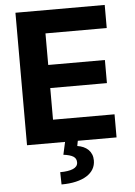

<svg xmlns="http://www.w3.org/2000/svg" viewBox="-62 -774 737 1050"><g transform="rotate(-5 306.5 -248.5)"><path d="M553.3 -727.3V-600.5H217V-427.2H528.1V-300.4H217V-126.8H554.7V0H342L336.6 28.1Q354.8 30.9 370 37.6Q385.3 44.4 396.5 55.2Q407.7 66.1 413.9 81Q420.1 95.9 420.1 114.3Q420.1 141 407.7 162.3Q395.2 183.6 371.1 198.7Q346.9 213.8 312.1 221.9Q277.3 230.1 232.6 230.1L231.2 162.6Q275.9 162.6 301.5 151.8Q327.1 141 327.8 118.3Q328.5 96.2 311.3 85Q294 73.9 256.7 69.2L272 0H63.2V-727.3Z"/></g></svg>

Font: Cannonade
Style: Bold
Weight: 700
Designer: Rasmus Andersson
Foundry: rsms
Version: Version 3.012;git-f93a4a705